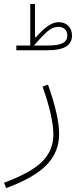

<svg xmlns="http://www.w3.org/2000/svg" viewBox="-99 -695 390 975"><path d="M-16.1 -463.9V-439.9H145.5C226.1 -439.9 266.6 -464.8 266.6 -514.6C266.6 -555.2 239.3 -582.5 198.7 -582.5C163.1 -582.5 128.4 -556.2 83.5 -505.9H78.6V-674.8H54.7V-463.9ZM73.7 -463.9C103.5 -499 127.4 -523.4 144.5 -537.6C161.6 -551.8 179.2 -558.6 197.3 -558.6C224.6 -558.6 242.7 -542 242.7 -515.1C242.7 -479.5 213.4 -463.9 145.5 -463.9ZM117.2 -254.9C153.8 -152.3 171.9 -70.8 171.9 -10.7C171.9 43 152.3 88.9 113.8 127C74.7 164.6 10.7 200.2 -78.6 232.9L-67.9 260.3C26.4 225.6 94.7 186.5 137.2 143.1C179.7 99.6 201.2 46.9 201.2 -14.2C201.2 -76.2 182.1 -160.2 144.5 -265.6Z"/></svg>

Font: Estedad Thin
Style: Regular
Weight: 100
Designer: Amin Abedi
Version: Version 7.3